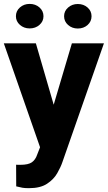

<svg xmlns="http://www.w3.org/2000/svg" viewBox="-20 -750 553 983"><path d="M163.6 -528.3 254.9 -213.9 348.1 -528.3H512.2L299.8 79.1Q291 105.5 272.9 137Q254.9 168.5 220.7 190.9Q186.5 213.4 128.4 213.4Q106.4 213.4 94.7 211.2Q83 209 63 204.1L62.5 93.3Q68.4 93.8 74 93.8Q79.6 93.8 84.5 93.8Q125 93.8 143.3 80.8Q161.6 67.9 170.4 41.5L185.1 3.9L-0.5 -528.3ZM61.5 -667Q61.5 -693.8 82 -711.9Q102.5 -730 131.8 -730Q161.6 -730 182.1 -711.9Q202.6 -693.8 202.6 -667Q202.6 -640.6 182.1 -622.6Q161.6 -604.5 131.8 -604.5Q102.5 -604.5 82 -622.6Q61.5 -640.6 61.5 -667ZM308.1 -667Q308.1 -693.4 328.6 -711.4Q349.1 -729.5 378.4 -729.5Q408.2 -729.5 428.5 -711.4Q448.7 -693.4 448.7 -667Q448.7 -640.1 428.5 -622.1Q408.2 -604 378.4 -604Q349.1 -604 328.6 -622.1Q308.1 -640.1 308.1 -667Z"/></svg>

Font: Vazirmatn UI ExtraBold
Style: Regular
Weight: 800
Designer: Saber Rastikerdar
Foundry: Saber Rastikerdar
Version: Version 33.003